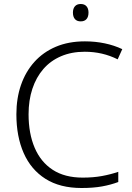

<svg xmlns="http://www.w3.org/2000/svg" viewBox="-20 -931 663 961"><path d="M404 -672Q338 -672 285.5 -649.5Q233 -627 197 -585.5Q161 -544 142 -486.5Q123 -429 123 -359Q123 -263 153.5 -191.5Q184 -120 244 -81Q304 -42 394 -42Q447 -42 490.5 -50Q534 -58 572 -71V-20Q535 -6 491 2Q447 10 388 10Q280 10 207.5 -36Q135 -82 98.5 -165Q62 -248 62 -359Q62 -439 85 -505.5Q108 -572 152 -621Q196 -670 259.5 -697Q323 -724 405 -724Q457 -724 504.5 -714Q552 -704 592 -685L569 -634Q531 -653 490 -662.5Q449 -672 404 -672ZM384 -911Q403 -911 413 -899.5Q423 -888 423 -868Q423 -847 413 -835.5Q403 -824 384 -824Q365 -824 355 -835.5Q345 -847 345 -868Q345 -888 355 -899.5Q365 -911 384 -911Z"/></svg>

Font: Noto Sans Hebrew Light
Style: Regular
Weight: 300
Designer: Monotype Design Team
Foundry: Monotype Imaging Inc.
Version: Version 2.003